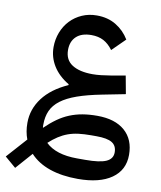

<svg xmlns="http://www.w3.org/2000/svg" viewBox="-143 -699 908 1081"><g transform="rotate(10 311.0 -158.5)"><path d="M-45 250 58 135Q50 114 46 91Q42 68 42 42Q42 -36 90.5 -100.5Q139 -165 233 -207V-212Q174 -247 143.5 -296.5Q113 -346 113 -403Q113 -448 128.5 -488Q144 -528 172 -557.5Q200 -587 238.5 -604Q277 -621 323 -621Q386 -621 433 -592.5Q480 -564 509 -516L435 -443Q411 -476 381.5 -491.5Q352 -507 312 -507Q256 -507 226 -479Q196 -451 196 -402Q196 -345 238.5 -318Q281 -291 355 -291Q378 -291 404.5 -294Q431 -297 461 -302L541 -316L560 -213L428 -187Q346 -171 289.5 -151Q233 -131 198 -104.5Q163 -78 147.5 -43.5Q132 -9 132 36Q132 41 132 45.5Q132 50 133 55Q167 22 199.5 -1Q232 -24 266.5 -38Q301 -52 339 -58.5Q377 -65 423 -65Q525 -65 581 -16Q637 33 637 121Q637 208 568.5 256Q500 304 376 304Q284 304 214.5 280Q145 256 102 209L18 304ZM408 49Q368 49 336 53Q304 57 276.5 67Q249 77 223.5 93.5Q198 110 172 134Q231 191 352 191H399Q482 191 518.5 174.5Q555 158 555 121Q555 83 527.5 66Q500 49 438 49Z"/></g></svg>

Font: IBM Plex Sans Arabic Medium
Style: Regular
Weight: 500
Designer: Mike Abbink, Paul van der Laan, Pieter van Rosmalen, Wael Morcos, Khajak Apelian
Foundry: Bold Monday
Version: Version 1.1